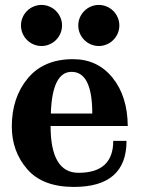

<svg xmlns="http://www.w3.org/2000/svg" viewBox="-20 -737 572 769"><path d="M275.9 11.7Q150.4 11.7 88.9 -59.6Q27.3 -130.9 27.3 -230Q27.3 -346.2 91.1 -423.1Q154.8 -500 272.5 -500Q370.6 -500 430.7 -425.8Q490.7 -351.6 491.7 -232.4H182.6Q182.6 -44.9 294.4 -44.9Q433.6 -44.9 433.6 -172.9H486.8Q486.8 11.7 275.9 11.7ZM349.6 -282.2Q349.6 -449.2 266.6 -449.2Q189 -449.2 183.6 -282.2ZM146.5 -552.7Q129.9 -552.7 114.7 -559.1Q99.6 -565.4 88.1 -576.9Q76.7 -588.4 70.3 -603.5Q64 -618.7 64 -635.3Q64 -651.4 70.3 -666.5Q76.7 -681.6 88.1 -693.1Q99.6 -704.6 114.7 -710.9Q129.9 -717.3 146.5 -717.3Q162.6 -717.3 177.7 -710.9Q192.9 -704.6 204.3 -693.1Q215.8 -681.6 222.2 -666.5Q228.5 -651.4 228.5 -635.3Q228.5 -618.7 222.2 -603.5Q215.8 -588.4 204.3 -576.9Q192.9 -565.4 177.7 -559.1Q162.6 -552.7 146.5 -552.7ZM376 -552.7Q359.4 -552.7 344.2 -559.1Q329.1 -565.4 317.6 -576.9Q306.2 -588.4 299.8 -603.5Q293.5 -618.7 293.5 -635.3Q293.5 -651.4 299.8 -666.5Q306.2 -681.6 317.6 -693.1Q329.1 -704.6 344.2 -710.9Q359.4 -717.3 376 -717.3Q392.1 -717.3 407.2 -710.9Q422.4 -704.6 433.8 -693.1Q445.3 -681.6 451.7 -666.5Q458 -651.4 458 -635.3Q458 -618.7 451.7 -603.5Q445.3 -588.4 433.8 -576.9Q422.4 -565.4 407.2 -559.1Q392.1 -552.7 376 -552.7Z"/></svg>

Font: Munson
Style: Bold
Weight: 700
Designer: Paul James MIller
Foundry: High-Logic / Made with FontCreator
Version: Version 2.10;May 5, 2019;FontCreator 11.5.0.2430 64-bit